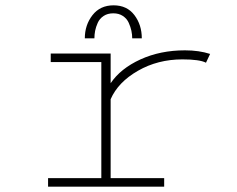

<svg xmlns="http://www.w3.org/2000/svg" viewBox="-20 -701 890 721"><path d="M298.5 -557Q298.5 -607 327.2 -644Q356 -681 406.5 -681Q457 -681 484.8 -644.2Q512.5 -607.5 512.5 -557H476.5Q476.5 -571 473.5 -585.2Q470.5 -599.5 463.5 -615.2Q456.5 -631 441.5 -641Q426.5 -651 405.5 -651Q384 -651 369 -641Q354 -631 347 -615.2Q340 -599.5 337.2 -585.2Q334.5 -571 334.5 -557ZM395.5 -32H596.5V0H160.5V-32H360.5V-468H170.5V-500H395.5V-388.5Q432.5 -443.5 507.2 -477.8Q582 -512 674.5 -512Q727 -512 769 -498.5L753.5 -465.5Q729.5 -478 665 -478Q572.5 -478 498 -435.2Q423.5 -392.5 395.5 -328.5Z"/></svg>

Font: League Mono Wide Thin
Style: Regular
Weight: 100
Width: 8
Designer: Tyler Finck
Foundry: The League of Moveable Type / Tyler Finck
Version: Version 2.210